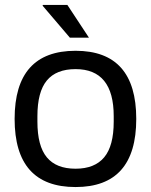

<svg xmlns="http://www.w3.org/2000/svg" viewBox="-20 -743 610 775"><path d="M339 -591H262L152 -720L153 -723H252ZM285 12Q39 12 39 -263Q39 -538 285 -538Q530 -538 530 -263Q530 12 285 12ZM285 -62Q362 -62 400.5 -108Q439 -154 439 -252V-274Q439 -464 285 -464Q207 -464 169 -418Q131 -372 131 -274V-252Q131 -154 169 -108Q207 -62 285 -62Z"/></svg>

Font: Archivo
Style: Regular
Weight: 400
Designer: Hector Gatti
Foundry: Omnibus-Type
Version: Version 2.001